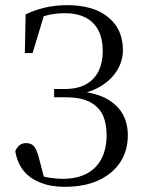

<svg xmlns="http://www.w3.org/2000/svg" viewBox="-20 -706 558 742"><path d="M229 16Q308 16 363 -10Q417 -36 446 -81Q474 -125 474 -183Q474 -228 455 -264Q435 -300 393 -324Q351 -347 286 -353L283 -342Q337 -351 376 -377Q414 -402 435 -438Q455 -473 455 -511Q455 -567 429 -606Q402 -645 354 -666Q305 -686 241 -686Q192 -686 151 -676Q110 -666 79 -650L76 -501H106L154 -660L89 -637V-615Q124 -636 158 -646Q192 -655 233 -655Q276 -655 309 -639Q341 -623 359 -591Q377 -558 377 -508Q377 -466 362 -433Q346 -400 314 -381Q281 -362 229 -362H189V-330H234Q294 -330 329 -311Q363 -292 378 -260Q392 -227 392 -185Q392 -132 373 -94Q353 -55 315 -35Q277 -15 222 -15Q200 -15 172 -19Q143 -23 110 -37L153 -9L133 -86Q125 -121 114 -137Q103 -153 81 -153Q67 -153 57 -146Q46 -138 39 -122Q47 -75 72 -45Q97 -15 137 0Q177 16 229 16Z"/></svg>

Font: Source Serif 4 48pt
Style: Regular
Weight: 400
Designer: Frank Grie√ühammer
Foundry: Adobe Systems Incorporated
Version: Version 4.004;hotconv 1.0.116;makeotfexe 2.5.65601